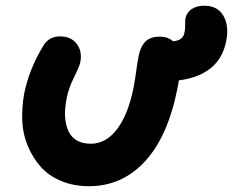

<svg xmlns="http://www.w3.org/2000/svg" viewBox="-20 -639 812 669"><path d="M290 9.8Q236.8 9.8 193.4 -8.3Q149.9 -26.4 122.3 -57.4Q94.7 -88.4 77.1 -129.6Q59.6 -170.9 57.6 -217Q55.7 -263.2 64 -312Q81.5 -397.5 128.9 -476.1Q148.4 -512.2 189 -512.2Q227.5 -512.2 247.3 -486.3Q267.1 -460.4 259.8 -421.9Q257.3 -408.7 238.3 -370.4Q219.2 -332 212.9 -299.8Q197.8 -227.1 218.3 -182.6Q238.8 -138.2 296.9 -138.2Q349.6 -138.2 388.4 -189.7Q427.2 -241.2 445.8 -335.9Q450.7 -362.3 455.1 -394.8Q459.5 -427.2 462.9 -442.9Q469.7 -477.1 486.6 -494.1Q503.4 -511.2 537.1 -511.2Q565.4 -511.2 583 -495.1Q618.7 -498 623 -526.9Q625.5 -538.6 625.2 -552Q625 -565.4 626 -574.2Q629.9 -594.7 647.2 -606.9Q664.6 -619.1 691.9 -619.1Q737.8 -619.1 758.3 -584.2Q778.8 -549.3 768.1 -495.1Q744.6 -377.4 603 -358.9Q602.1 -349.1 598.1 -330.1Q564.9 -163.1 485.1 -76.7Q405.3 9.8 290 9.8Z"/></svg>

Font: Shantell Sans Normal
Style: Bold Italic
Weight: 700
Italic angle: -11.31°
Designer: Stephen Nixon, Anya Danilova, Shantell Martin
Foundry: Arrow Type
Version: Version 1.006;[559af2be0]